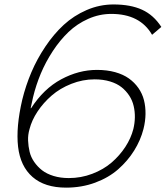

<svg xmlns="http://www.w3.org/2000/svg" viewBox="-20 -840 752 871"><path d="M585 -254.9Q591.3 -281.2 591.8 -307.4Q592.3 -333.5 586.4 -358.9Q580.6 -384.3 566.4 -406Q552.2 -427.7 531.5 -444.3Q510.7 -460.9 479.2 -470.5Q447.8 -480 409.2 -480Q355 -480 303.7 -459.7Q252.4 -439.5 214.6 -406.7Q176.8 -374 150.4 -334.2Q124 -294.4 113.8 -253.9Q106.4 -228.5 107.4 -202.4Q108.4 -176.3 114.3 -151.6Q120.1 -127 135.3 -105.2Q150.4 -83.5 171.1 -67.4Q191.9 -51.3 223.1 -41.7Q254.4 -32.2 292 -32.2Q347.7 -32.2 398.4 -51.5Q449.2 -70.8 486.1 -102.5Q522.9 -134.3 548.6 -173.6Q574.2 -212.9 585 -254.9ZM630.9 -254.9Q617.7 -203.6 588.6 -157Q559.6 -110.4 516.4 -72.3Q473.1 -34.2 411.9 -11.5Q350.6 11.2 279.8 11.2Q183.1 11.2 127.7 -37.1Q72.3 -85.4 62 -174.3Q51.8 -263.2 81.1 -388.2Q96.7 -451.7 122.3 -512Q147.9 -572.3 185.8 -628.7Q223.6 -685.1 269 -727.1Q314.5 -769 373 -794.4Q431.6 -819.8 495.1 -819.8Q572.3 -819.8 624.5 -795.9Q676.8 -772 711.9 -717.8L669.9 -682.1Q615.2 -776.9 484.9 -776.9Q430.7 -776.9 380.1 -754.4Q329.6 -731.9 290.8 -694.8Q252 -657.7 219.5 -608.2Q187 -558.6 165 -506.1Q143.1 -453.6 129.9 -398.9Q128.9 -393.6 124.8 -375.5Q120.6 -357.4 119.1 -349.1H121.1Q178.2 -437.5 257.6 -480.2Q336.9 -522.9 419.9 -522.9Q465.3 -522.9 502.2 -512.7Q539.1 -502.4 564.7 -484.1Q590.3 -465.8 607.9 -440.7Q625.5 -415.5 633.1 -385.7Q640.6 -356 640.1 -322.8Q639.6 -289.6 630.9 -254.9Z"/></svg>

Font: Sinkin Sans 200 X Light Italic
Style: Regular
Weight: 200
Italic angle: -112°
Designer: Keith Bates
Foundry: K-Type
Version: Sinkin Sans (version 1.0)  by Keith Bates   •   © 2014   www